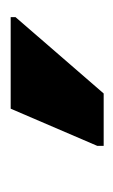

<svg xmlns="http://www.w3.org/2000/svg" viewBox="58 -128 226 383"><g transform="rotate(90 171.5 64.0)"><path d="M196.3 156.2H13.7V146.5L166 -29.3H270.5V-16.6Z"/></g></svg>

Font: Lunasima
Style: Bold
Weight: 700
Designer: The DocRepair Project, Monotype Design Team
Foundry: Google
Version: Version 2.009